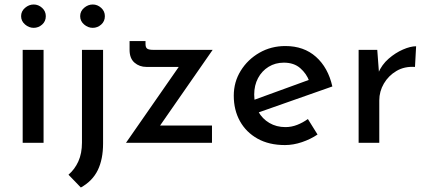

<svg xmlns="http://www.w3.org/2000/svg" viewBox="-20 -636 1912 855"><path d="M81 -414H174V0H81ZM74 -564Q74 -586 91.5 -601Q109 -616 130 -616Q151 -616 167.5 -601Q184 -586 184 -564Q184 -541 167.5 -526.5Q151 -512 130 -512Q109 -512 91.5 -527Q74 -542 74 -564Z M340 199 285 142Q313 118 329 82.5Q345 47 345 -1V-414H439V3Q439 73 415.5 121.5Q392 170 340 199ZM337 -564Q337 -586 354.5 -601Q372 -616 393 -616Q414 -616 430.5 -601Q447 -586 447 -564Q447 -541 430.5 -526.5Q414 -512 393 -512Q372 -512 354.5 -527Q337 -542 337 -564Z M632 -338Q601 -338 579 -357Q557 -376 557 -414V-453H628V-440Q628 -424 636 -419Q644 -414 662 -414H927L679 -57L661 -77H924V0H541L794 -364L810 -338Z M1249 10Q1178 10 1127 -18.5Q1076 -47 1048.5 -96.5Q1021 -146 1021 -210Q1021 -271 1052 -321Q1083 -371 1135 -401Q1187 -431 1251 -431Q1333 -431 1387 -383Q1441 -335 1460 -251L1119 -131L1097 -186L1377 -288L1357 -275Q1345 -308 1317 -332.5Q1289 -357 1244 -357Q1206 -357 1176 -338.5Q1146 -320 1129 -288Q1112 -256 1112 -215Q1112 -172 1130 -139.5Q1148 -107 1179.5 -88.5Q1211 -70 1251 -70Q1278 -70 1303.5 -80Q1329 -90 1351 -106L1394 -37Q1363 -16 1324.5 -3Q1286 10 1249 10Z M1660 -414 1669 -294 1664 -310Q1680 -348 1710.5 -374.5Q1741 -401 1774.5 -415.5Q1808 -430 1833 -430L1828 -338Q1781 -341 1745.5 -320Q1710 -299 1689.5 -264Q1669 -229 1669 -189V0H1577V-414Z"/></svg>

Font: Josefin Sans Thin
Style: Regular
Weight: 400
Version: Version 2.000